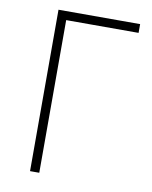

<svg xmlns="http://www.w3.org/2000/svg" viewBox="-80 -760 648 820"><g transform="rotate(10 244.0 -350.0)"><path d="M107 0H147V-662H461V-700H107Z"/></g></svg>

Font: Fixel Text ExtraLight
Style: Regular
Weight: 200
Width: 4
Designer: AlfaBravo + MacPaw
Foundry: Kyrylo Tkachov, Marchela Mozhyna, Serhii Makarenko, Maria Weinstein, Zakhar Kryvoshyya
Version: Version 1.211